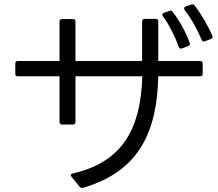

<svg xmlns="http://www.w3.org/2000/svg" viewBox="-20 -874 1040 916"><path d="M986 -688C994 -691 996 -696 993 -703C973 -751 939 -809 908 -848C904 -854 899 -855 892 -852L866 -843C857 -840 856 -833 861 -826C894 -784 924 -728 942 -684C945 -677 950 -674 957 -677ZM878 -654C885 -657 888 -662 885 -669C869 -716 837 -775 804 -817C800 -823 795 -825 788 -822L762 -813C754 -810 752 -804 757 -797C790 -752 817 -694 833 -650C835 -643 841 -640 848 -643ZM264 -292C264 -284 268 -280 276 -280H328C336 -280 340 -284 340 -292V-510H659C651 -241 551 -98 326 -46C317 -44 315 -38 321 -31L360 17C365 22 370 24 376 22C625 -51 729 -220 735 -510H935C943 -510 947 -514 947 -522V-571C947 -578 943 -583 935 -583H735V-772C735 -780 730 -784 723 -784H670C663 -784 659 -780 658 -772V-583H340V-771C340 -779 336 -783 328 -783H276C268 -783 264 -779 264 -771V-583H65C57 -583 53 -578 53 -571V-522C53 -514 57 -510 65 -510H264Z"/></svg>

Font: LINE Seed JP_OTF Regular
Style: Regular
Weight: 400
Designer: LY Corporation & Fontrix & Fontworks
Version: Version 1.002